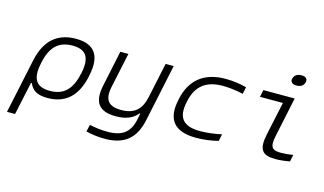

<svg xmlns="http://www.w3.org/2000/svg" viewBox="-100 -1014 2600 1539"><g transform="rotate(15 1200.0 -244.0)"><path d="M592 -244 594 -256C629 -422 571 -509 415 -509C259 -509 164 -422 128 -256L31 200H98L157 -74H164C186 -20 227 9 315 9C465 9 556 -76 592 -244ZM194 -247 195 -253C223 -386 287 -449 402 -449C518 -449 555 -386 527 -253L525 -247C497 -114 433 -51 318 -51C203 -51 165 -114 194 -247Z M1126 -23 1227 -500H1160L1098 -209C1075 -99 1017 -51 910 -51C804 -51 766 -99 789 -209L851 -500H784L722 -205C690 -57 742 9 882 9C964 9 1021 -14 1061 -63H1067L1056 -8C1033 98 973 146 851 146C804 146 746 140 700 129L687 187C737 200 790 206 843 206C1007 206 1093 131 1126 -23Z M1335 -256 1333 -244C1297 -78 1368 9 1547 9C1606 9 1672 1 1731 -14L1743 -72C1686 -59 1616 -51 1566 -51C1425 -51 1373 -113 1402 -247L1403 -253C1431 -387 1510 -449 1650 -449C1700 -449 1768 -441 1819 -428L1831 -486C1778 -501 1715 -509 1657 -509C1478 -509 1371 -422 1335 -256Z M2237 -51C2164 -51 2141 -72 2161 -168L2231 -500H1971L1959 -441H2149L2090 -165C2062 -34 2095 9 2206 9C2241 9 2273 6 2325 -3L2337 -60C2300 -54 2263 -51 2237 -51ZM2170 -648C2165 -621 2182 -604 2218 -604C2254 -604 2277 -621 2282 -648L2283 -649C2289 -677 2273 -694 2237 -694C2201 -694 2177 -677 2171 -649Z"/></g></svg>

Font: LT Wave Mono Light
Style: Italic
Weight: 300
Designer: Daniel Lyons
Version: Version 2.5 (Glyphs App)